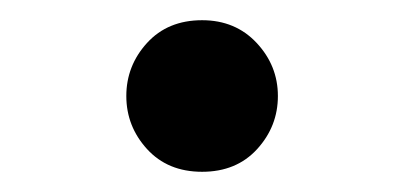

<svg xmlns="http://www.w3.org/2000/svg" viewBox="-20 -445 400 190"><path d="M255 -350Q255 -320 234.5 -297.5Q214 -275 180 -275Q146 -275 125.5 -297.5Q105 -320 105 -350Q105 -380 125.5 -402.5Q146 -425 180 -425Q213 -425 234 -402.5Q255 -380 255 -350Z"/></svg>

Font: Prosto One
Style: Regular
Weight: 400
Designer: Pavel Emelyanov and Jovanny lemonad
Foundry: Pavel Emelyanov and Jovanny Lemonad
Version: Version 1.001